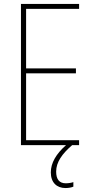

<svg xmlns="http://www.w3.org/2000/svg" viewBox="-20 -734 472 971"><path d="M264 134C264 86 294 44 345 0H380V-25H112V-363H364V-388H112V-689H380V-714H86V0H314C264 44 237 90 237 138C237 189 267 217 311 217C327 217 342 214 351 210V187C343 190 327 193 313 193C280 193 264 173 264 134Z"/></svg>

Font: Noto Sans Myanmar UI Condensed Thin
Style: Regular
Weight: 100
Width: 3
Designer: Monotype Design Team
Foundry: Monotype Imaging Inc.
Version: Version 2.103